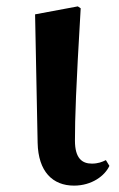

<svg xmlns="http://www.w3.org/2000/svg" viewBox="-20 -567 374 602"><path d="M212 15C268 15 309 -16 323 -47L312 -65C300 -59 287 -54 268 -54C238 -54 215 -70 215 -126C215 -197 218 -288 233 -541L224 -547L90 -522L98 -119C100 -29 145 15 212 15Z"/></svg>

Font: Noto Serif KR
Style: Bold
Weight: 700
Designer: Ryoko NISHIZUKA 西塚涼子 (kana & ideographs); Frank Grießhammer (Latin, Greek & Cyrillic); Wenlong ZHANG 张文龙 (bopomofo); San
Foundry: Adobe
Version: Version 2.001;hotconv 1.1.0;makeotfexe 2.6.0